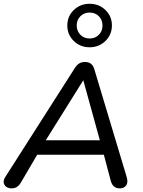

<svg xmlns="http://www.w3.org/2000/svg" viewBox="-20 -1013 774 1040"><path d="M8 -53.3 385.1 -644.1Q396.6 -661.5 409 -669.4Q421.5 -677.3 440.5 -677.3Q460.2 -677.3 472.6 -667.6Q485 -658 490.7 -638.7L665.7 -55.9Q675.1 -25.4 663.7 -9.1Q652.3 7.3 628.8 7.3Q608.9 7.3 596.9 -3.4Q584.8 -14.1 579.1 -36.7L537.2 -195.2L571.3 -175H149L192.3 -193.3L92.1 -22.5Q74.3 7.3 43.4 7.3Q26 7.3 14.2 -1Q2.5 -9.3 0.2 -23.3Q-2 -37.4 8 -53.3ZM217.6 -236.8 195.2 -253.4H550.2L525.8 -235.5L431.4 -577.3H430.6ZM344.6 -875Q344.6 -924.8 379.7 -958.7Q414.7 -992.5 465.4 -992.5Q516.1 -992.5 551.2 -958.7Q586.2 -924.8 586.2 -875Q586.2 -825.3 551.1 -791.1Q516 -756.9 465.3 -756.9Q414.6 -756.9 379.6 -791.1Q344.6 -825.3 344.6 -875ZM535.2 -874.7Q535.2 -904.9 515.6 -924.9Q495.9 -944.9 465.5 -944.9Q435.1 -944.9 415.3 -924.9Q395.5 -904.9 395.5 -875Q395.5 -845.2 415.2 -824.9Q434.9 -804.5 465.2 -804.5Q495.6 -804.5 515.4 -824.5Q535.2 -844.5 535.2 -874.7Z"/></svg>

Font: SN Pro Thin
Style: Italic
Weight: 200
Italic angle: -9°
Designer: Tobias Whetton
Foundry: Supernotes
Version: Version 1.003;Glyphs 3.3 (3324)